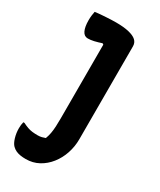

<svg xmlns="http://www.w3.org/2000/svg" viewBox="-190 -611 731 876"><g transform="rotate(30 175.0 -173.0)"><path d="M150 -546Q191 -546 218 -539.5Q245 -533 258 -521Q271 -509 271 -490Q271 -440 271 -394Q271 -348 271 -303Q271 -258 271 -211.5Q271 -165 271 -113Q271 -61 271 0Q271 38 259 74Q247 110 224.5 138.5Q202 167 171.5 183.5Q141 200 104 200Q89 200 76 198Q63 196 52 191Q41 186 32 177Q21 166 14 142.5Q7 119 7 94Q7 84 8 76Q9 68 11 60H17Q31 67 43.5 71.5Q56 76 69 77.5Q82 79 97 79Q109 79 118.5 76.5Q128 74 136 71Q142 55 145 38.5Q148 22 149 2.5Q150 -17 150 -40Q150 -95 150 -142.5Q150 -190 150 -235Q150 -280 150 -327Q150 -374 150 -429L144 -433Q135 -430 125 -427Q115 -424 106 -422Q97 -420 89 -419Q81 -418 74 -418Q55 -418 45.5 -437.5Q36 -457 36 -492Q36 -506 37.5 -518Q39 -530 41 -539Q54 -541 68 -542Q82 -543 96.5 -544Q111 -545 125 -545.5Q139 -546 150 -546Z"/></g></svg>

Font: Recursive Casual SemiBold
Style: Regular
Weight: 600
Version: Version 1.047